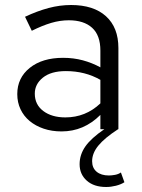

<svg xmlns="http://www.w3.org/2000/svg" viewBox="-20 -516 566 767"><path d="M226 9Q187 9 154.5 -2Q122 -13 98.5 -32.5Q75 -52 62 -79.5Q49 -107 49 -140Q49 -205 99 -245Q149 -285 232 -285Q274 -285 311 -275Q348 -265 381 -247V-314Q381 -375 348 -405Q315 -435 255 -435Q220 -435 184.5 -424.5Q149 -414 107 -393Q100 -407 93.5 -421Q87 -435 80 -449Q129 -472 174 -484Q219 -496 264 -496Q354 -496 403.5 -451Q453 -406 453 -324V0H452Q398 35 373 65.5Q348 96 348 128Q348 155 366 170Q384 185 415 185Q426 185 439.5 182.5Q453 180 463 173Q467 183 470 192.5Q473 202 477 212Q463 221 443 226Q423 231 404 231Q355 231 326.5 205.5Q298 180 298 140Q298 102 321 69Q344 36 397 0H381V-57Q315 9 226 9ZM119 -142Q119 -98 153 -72.5Q187 -47 241 -47Q322 -47 381 -103V-197Q320 -232 243 -232Q184 -232 151.5 -206Q119 -180 119 -142Z"/></svg>

Font: Rosa Sans Light
Style: Regular
Weight: 300
Designer: Pentagram / MCKL
Foundry: Pentagram / MCKL
Version: Version 1.005;September 16, 2019;FontCreator 11.5.0.2425 64-